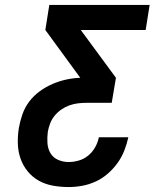

<svg xmlns="http://www.w3.org/2000/svg" viewBox="-20 -755 640 775"><path d="M257 0Q225 0 194 -5.5Q163 -11 137 -25.5Q111 -40 92 -63Q73 -86 63 -114.5Q53 -143 52 -174.5Q51 -206 56 -238Q61 -266 70.5 -293.5Q80 -321 98 -345Q116 -369 141 -387Q166 -405 193 -416.5Q220 -428 248 -434Q276 -440 304 -441L163 -634L179 -735H584L568 -634H306L448 -441L431 -340H331Q313 -340 295.5 -338Q278 -336 261 -330Q244 -324 228.5 -313.5Q213 -303 201 -288.5Q189 -274 182.5 -257Q176 -240 173 -223Q170 -200 171.5 -177.5Q173 -155 183.5 -137Q194 -119 214 -110Q234 -101 257 -101Q277 -101 298 -107Q319 -113 336 -127Q353 -141 364 -160.5Q375 -180 379 -201H498Q492 -173 481.5 -146.5Q471 -120 454 -96.5Q437 -73 414.5 -53.5Q392 -34 365.5 -22Q339 -10 311.5 -5Q284 0 257 0Z"/></svg>

Font: Iosevka Curly Extended Oblique
Style: Bold
Weight: 700
Width: 7
Italic angle: -9°
Monospace: yes
Designer: Belleve Invis
Foundry: Belleve Invis
Version: Version 11.1.0; ttfautohint (v1.8.3)